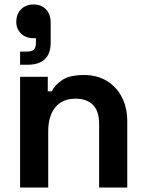

<svg xmlns="http://www.w3.org/2000/svg" viewBox="-20 -840 656 860"><path d="M196 0H70V-496H194V-431H212Q224 -457 257 -480.5Q290 -504 357 -504Q415 -504 458.5 -477.5Q502 -451 526 -404.5Q550 -358 550 -296V0H424V-286Q424 -342 396.5 -370Q369 -398 318 -398Q260 -398 228 -359.5Q196 -321 196 -252ZM103 -550H70V-609H100Q123 -609 132 -618Q141 -627 141 -649V-669H130Q96 -669 74.5 -689.5Q53 -710 53 -742Q53 -777 74.5 -798.5Q96 -820 130 -820Q165 -820 186 -798Q207 -776 207 -738V-650Q207 -550 103 -550Z"/></svg>

Font: Space Grotesk Variable Light
Style: Regular
Weight: 300
Designer: Florian Karsten
Foundry: Florian Karsten
Version: Version 2.000